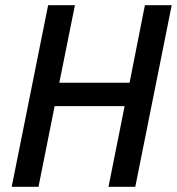

<svg xmlns="http://www.w3.org/2000/svg" viewBox="-20 -718 680 738"><path d="M459 -310H190L128 0H25L165 -698H268L208 -400H478L537 -698H640L500 0H397Z"/></svg>

Font: IBM Plex Sans Condensed Medium
Style: Italic
Weight: 500
Width: 3
Italic angle: -11°
Designer: Mike Abbink, Paul van der Laan, Pieter van Rosmalen
Foundry: Bold Monday
Version: Version 1.3